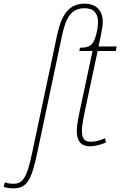

<svg xmlns="http://www.w3.org/2000/svg" viewBox="-153 -790 658 1050"><path d="M-82 240C-8 240 18 203 52 40L187 -599C208 -695 237 -745 310 -745C361 -745 383 -715 383 -670C383 -634 370 -574 352 -552C338 -534 315 -529 284 -529L281 -511H353L284 -187C271 -125 267 -99 267 -73C267 -26 284 10 340 10C362 10 396 3 427 -11L421 -34C393 -21 368 -15 340 -15C307 -15 295 -36 295 -73C295 -96 298 -119 312 -187L381 -511H480L485 -536H386L399 -599C405 -627 409 -651 409 -671C409 -735 370 -770 310 -770C229 -770 185 -717 160 -602L24 40C-7 189 -29 215 -82 215C-96 215 -114 212 -126 207L-133 232C-119 237 -100 240 -82 240Z"/></svg>

Font: Noto Serif SemiCondensed Thin
Style: Italic
Weight: 100
Width: 4
Italic angle: -12°
Designer: Monotype Design Team
Foundry: Monotype Imaging Inc.
Version: Version 2.013